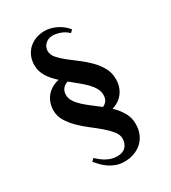

<svg xmlns="http://www.w3.org/2000/svg" viewBox="-178 -811 806 907"><g transform="rotate(-30 225.0 -358.0)"><path d="M276.9 -96.2Q276.9 -116.7 260.7 -137Q244.6 -157.2 220.7 -177.7Q196.8 -198.2 168.5 -219.7Q140.1 -241.2 116.2 -265.1Q92.3 -289.1 76.2 -315.4Q60.1 -341.8 60.1 -372.1Q60.1 -396 67.4 -415.5Q74.7 -435.1 87.4 -449.5Q100.1 -463.9 117.2 -473.4Q134.3 -482.9 153.8 -486.8Q140.1 -499 128.2 -512.5Q116.2 -525.9 107.4 -540Q98.6 -554.2 93.8 -569.6Q88.9 -585 88.9 -602.1Q88.9 -630.4 98.9 -652.6Q108.9 -674.8 125.7 -689.7Q142.6 -704.6 164.8 -712.4Q187 -720.2 210.9 -720.2Q228 -720.2 245.1 -715.6Q262.2 -710.9 277.6 -702.9Q293 -694.8 305.9 -684.1Q318.8 -673.3 328.1 -661.1L314.9 -648.9Q309.6 -653.8 301.8 -659.7Q293.9 -665.5 283.4 -670.4Q272.9 -675.3 260 -678.7Q247.1 -682.1 231.9 -682.1Q220.7 -682.1 210.7 -678.2Q200.7 -674.3 193.1 -667.2Q185.5 -660.2 181.2 -650.6Q176.8 -641.1 176.8 -629.9Q176.8 -609.9 192.6 -591.3Q208.5 -572.8 232.2 -554Q255.9 -535.2 283.4 -514.6Q311 -494.1 334.7 -470.2Q358.4 -446.3 374.3 -418Q390.1 -389.6 390.1 -355Q390.1 -332.5 383.8 -313.7Q377.4 -294.9 366.2 -280.5Q355 -266.1 339.6 -256.1Q324.2 -246.1 306.2 -241.2Q331.5 -216.8 348.4 -188.5Q365.2 -160.2 365.2 -125Q365.2 -96.2 355.7 -72.5Q346.2 -48.8 328.6 -32Q311 -15.1 286.1 -5.6Q261.2 3.9 231 3.9Q206.1 3.9 186.3 -3.4Q166.5 -10.7 150.4 -21.7Q134.3 -32.7 121.3 -46.1Q108.4 -59.6 98.1 -71.8L110.8 -85Q120.6 -76.2 131.6 -67.4Q142.6 -58.6 155 -51.5Q167.5 -44.4 182.1 -39.8Q196.8 -35.2 213.9 -35.2Q245.6 -35.2 261.2 -52.5Q276.9 -69.8 276.9 -96.2ZM301.8 -320.8Q301.8 -339.8 291.7 -357.2Q281.7 -374.5 265.4 -391.1Q249 -407.7 228.5 -424.3Q208 -440.9 187 -458Q170.4 -454.1 159.2 -441.2Q147.9 -428.2 147.9 -407.2Q147.9 -388.2 158.9 -371.1Q169.9 -354 187.5 -337.6Q205.1 -321.3 227.1 -304.9Q249 -288.6 271 -271Q284.7 -276.4 293.2 -288.3Q301.8 -300.3 301.8 -320.8Z"/></g></svg>

Font: Berkshire Swash
Style: Regular
Weight: 700
Designer: Astigmatic (AOETI)
Foundry: Astigmatic (AOETI)
Version: Version 1.000